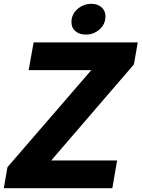

<svg xmlns="http://www.w3.org/2000/svg" viewBox="-43 -985 741 1005"><path d="M545 0H-23L-4 -110L435 -618H107L133 -763H678L658 -648L225 -145H570ZM331 -869Q331 -910 362.5 -937.5Q394 -965 435 -965Q468 -965 488.5 -947Q509 -929 509 -899Q509 -859 478.5 -831.5Q448 -804 406 -804Q373 -804 352 -821.5Q331 -839 331 -869Z"/></svg>

Font: Open Sauce One ExtraBold Italic
Style: Regular
Weight: 800
Italic angle: -10°
Designer: Alfredo Marco Pradil
Foundry: Creative Sauce Fz LLC
Version: Version 1.477